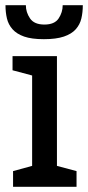

<svg xmlns="http://www.w3.org/2000/svg" viewBox="-20 -715 337 735"><path d="M30 -60 103 -80V-426L28 -446V-500H198V-80L273 -60V0H30ZM297 -695Q297 -668 291.5 -644.5Q286 -621 270 -603Q254 -585 224.5 -575Q195 -565 148 -565Q101 -565 72.5 -575Q44 -585 28 -603Q12 -621 6.5 -644.5Q1 -668 1 -695H79Q79 -668 95 -644.5Q111 -621 150 -621Q189 -621 204.5 -644.5Q220 -668 220 -695Z"/></svg>

Font: HermeneusOne
Style: Regular
Weight: 400
Designer: Rodrigo Fuenzalida, Pablo Impallari
Foundry: Pablo Impallari, Rodrigo Fuenzalida
Version: Version 1.000; ttfautohint (v0.8) -G 200 -r 50